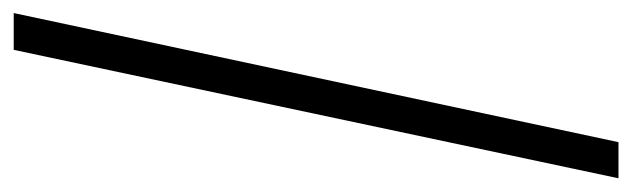

<svg xmlns="http://www.w3.org/2000/svg" viewBox="-362 -434 944 287"><g transform="rotate(-90 110.5 -291.0)"><path d="M-13 161 179 -743H234L41 161Z"/></g></svg>

Font: Saira Condensed Light
Style: Italic
Weight: 300
Width: 3
Italic angle: -12°
Designer: Hector Gatti with collaboration of the Omnibus-Type team
Foundry: Omnibus-Type
Version: Version 1.101